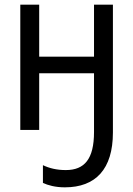

<svg xmlns="http://www.w3.org/2000/svg" viewBox="-20 -557 570 823"><path d="M258 246C390 246 464 168 464 11V-537H383V-314H148V-537H67V0H148V-243H383V9C383 125 342 172 262 172C223 172 191 164 164 151V227C185 237 217 246 258 246Z"/></svg>

Font: Noto Sans Mono Condensed
Style: Regular
Weight: 400
Width: 3
Designer: Monotype Design Team
Foundry: Monotype Imaging Inc.
Version: Version 2.014